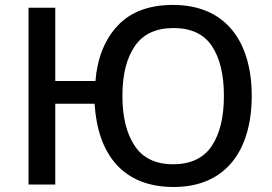

<svg xmlns="http://www.w3.org/2000/svg" viewBox="-20 -745 1097 775"><path d="M996.1 -357.9C996.1 -579.6 888.7 -725.1 679.2 -725.1C582 -725.1 507.3 -697.3 455.1 -641.6C402.8 -585.9 373 -511.2 365.2 -418H203.1V-713.9H95.2V0H203.1V-326.2H361.8C374.5 -121.6 476.1 9.8 681.2 9.8C890.6 9.8 996.1 -137.2 996.1 -357.9ZM474.1 -357.9C474.1 -443.4 490.7 -510.3 524.4 -559.1C557.6 -607.4 609.4 -631.8 680.2 -631.8C751.5 -631.8 803.2 -607.4 835.4 -559.1C867.7 -510.3 883.8 -443.4 883.8 -357.9C883.8 -272.5 867.7 -205.6 835 -156.2C802.2 -106.9 750 -82 678.2 -82C608.4 -82 556.6 -106.9 523.9 -156.2C490.7 -205.6 474.1 -272.5 474.1 -357.9Z"/></svg>

Font: Noto Reveo Sans
Style: Regular
Weight: 500
Designer: Monotype Design Team
Foundry: Monotype Imaging Inc.
Version: Version 2.007